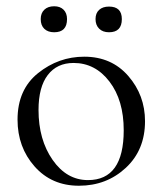

<svg xmlns="http://www.w3.org/2000/svg" viewBox="-20 -580 520 613"><path d="M153 -477Q133 -477 121.5 -488Q110 -499 110 -519Q110 -538 121.5 -549Q133 -560 153 -560Q172 -560 183 -549Q194 -538 194 -519Q194 -477 153 -477ZM328 -477Q308 -477 296.5 -488.5Q285 -500 285 -519Q285 -538 296.5 -548.5Q308 -559 328 -559Q369 -559 369 -519Q369 -477 328 -477ZM232 13Q145 13 90.5 -48.5Q36 -110 36 -198Q36 -294 101.5 -346.5Q167 -399 249 -399Q336 -399 389.5 -337.5Q443 -276 443 -193Q443 -101 381.5 -44Q320 13 232 13ZM261 -5Q375 -5 375 -164Q375 -260 329.5 -319.5Q284 -379 215 -379Q162 -379 132.5 -340.5Q103 -302 103 -229Q103 -134 148 -69.5Q193 -5 261 -5Z"/></svg>

Font: Cormorant
Style: Regular
Weight: 400
Designer: Christian Thalmann (Catharsis Fonts)
Version: Version 1.000;PS 001.000;hotconv 1.0.70;makeotf.lib2.5.58329